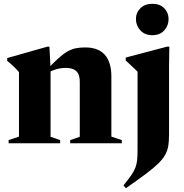

<svg xmlns="http://www.w3.org/2000/svg" viewBox="-20 -755 971 1012"><path d="M246.5 -392.5V-34L297 -16.5V0H25.5V-16.5L80 -35V-375Q71 -386 55.8 -401Q40.5 -416 18 -434V-449L229.5 -509H240.5ZM350 -16.5 400.5 -34V-323.5Q400.5 -350 392.5 -366Q384.5 -382 368 -389.5Q351.5 -397 326 -397Q300 -397 275.8 -389.8Q251.5 -382.5 229 -370.5L222.5 -382Q259.5 -422.5 286.8 -447Q314 -471.5 336.2 -484Q358.5 -496.5 380.5 -500.8Q402.5 -505 429 -505Q498 -505 532.5 -466.2Q567 -427.5 567 -351.5V-35L622 -16.5V0H350ZM783 -569.5Q743.5 -569.5 720 -594.8Q696.5 -620 696.5 -654.5Q696.5 -688 720 -711.5Q743.5 -735 783 -735Q823 -735 845.8 -711.5Q868.5 -688 868.5 -654.5Q868.5 -620 845.8 -594.8Q823 -569.5 783 -569.5ZM705 -377Q699 -383.5 690 -392Q681 -400.5 669.2 -411.5Q657.5 -422.5 642.5 -436.5V-451.5L860 -509H872.5L871 -404.5V-46.5Q871 -13 867.2 12.2Q863.5 37.5 851.2 60Q839 82.5 814 107Q789 131.5 747.5 162.5Q706 193.5 643.5 237L631 222Q656.5 190.5 671.5 168.8Q686.5 147 693.5 128.8Q700.5 110.5 702.8 89.2Q705 68 705 38Z"/></svg>

Font: Newsreader 60pt
Style: Bold
Weight: 700
Designer: Hugues Gentile
Foundry: Production Type
Version: Version 1.003